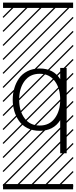

<svg xmlns="http://www.w3.org/2000/svg" viewBox="-23 -990 577 1453"><path d="M432.6 -476.1H481.4V169.9H432.6V-80.6Q381.8 0 277.3 0Q225.1 0 184.6 -20.5Q144 -41 120.4 -75.4Q96.7 -109.9 85 -150.6Q73.2 -191.4 73.2 -235.8Q73.2 -280.3 85 -321Q96.7 -361.8 120.4 -396.2Q144 -430.7 184.6 -451.2Q225.1 -471.7 277.3 -471.7Q381.8 -471.7 432.6 -391.1ZM391.8 -95.2Q432.6 -150.4 432.6 -235.8Q432.6 -321.3 391.8 -376.5Q351.1 -431.6 277.3 -431.6Q203.6 -431.6 162.8 -376.5Q122.1 -321.3 122.1 -235.8Q122.1 -150.4 162.8 -95.2Q203.6 -40 277.3 -40Q351.1 -40 391.8 -95.2ZM0 402.8H530.3V442.9H0ZM0 -970.2H530.3V-930.2H0ZM526.9 410.6 533.7 417.5 525.4 425.8 518.6 418.9ZM526.9 304.7 533.7 311.5 419.4 425.8 412.6 418.9ZM526.9 198.7 533.7 205.6 313.5 425.8 306.6 418.9ZM526.9 92.3 533.7 99.1 207.5 425.8 200.7 418.9ZM526.9 -13.2 533.7 -6.3 101.6 425.8 94.7 418.9ZM526.9 -119.1 533.7 -112.3 3.4 418 -3.4 411.1ZM526.9 -225.6 533.7 -218.8 3.4 311.5 -3.4 304.7ZM526.9 -331.5 533.7 -324.7 3.4 205.6 -3.4 198.7ZM526.9 -438 533.7 -431.2 3.4 99.1 -3.4 92.3ZM526.9 -543.5 533.7 -536.6 3.4 -6.3 -3.4 -13.2ZM526.9 -649.4 533.7 -642.6 3.4 -112.3 -3.4 -119.1ZM526.9 -755.9 533.7 -749 3.4 -218.8 -3.4 -225.6ZM526.9 -861.8 533.7 -855 3.4 -324.7 -3.4 -331.5ZM516.6 -958 523.4 -951.2 3.4 -431.2 -3.4 -438ZM411.1 -958 418 -951.2 3.4 -536.6 -3.4 -543.5ZM305.2 -958 312 -951.2 3.4 -642.6 -3.4 -649.4ZM198.7 -958 205.6 -951.2 3.4 -749 -3.4 -755.9ZM92.3 -958 99.1 -951.2 3.4 -855 -3.4 -861.8Z"/></svg>

Font: AzarMehrMSRS3
Style: Regular
Weight: 1
Designer: Amin Abedi
Version: Version 1.00